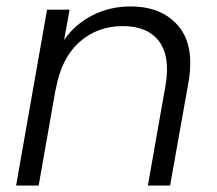

<svg xmlns="http://www.w3.org/2000/svg" viewBox="-20 -576 673 596"><path d="M439 0 494 -312Q509 -401 473.5 -448Q438 -495 361 -495Q282 -495 226 -445Q170 -395 153 -298V-301L100 0H30L126 -546H196L179 -452Q214 -502 268 -529Q322 -556 385 -556Q482 -556 533.5 -495.5Q585 -435 565 -320L508 0Z"/></svg>

Font: Poppins Light
Style: Italic
Weight: 300
Italic angle: -10°
Designer: Ninad Kale (Devanagari), Jonny Pinhorn (Latin)
Foundry: Indian Type Foundry
Version: Version 3.200;PS 1.000;hotconv 16.6.54;makeotf.lib2.5.65590